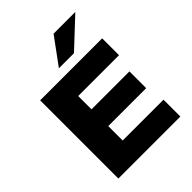

<svg xmlns="http://www.w3.org/2000/svg" viewBox="-259 -1085 1224 1224"><g transform="rotate(-45 353.0 -472.5)"><path d="M82 0V-705H641V-553H273V-433H615V-282H273V-152H641V0ZM311 -765 443 -945H639L447 -765Z"/></g></svg>

Font: Nunito Sans 10pt SemiExpanded Black
Style: Regular
Weight: 900
Width: 6
Designer: Vernon Adams
Foundry: Vernon Adams
Version: Version 3.101;gftools[0.9.27]